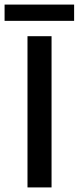

<svg xmlns="http://www.w3.org/2000/svg" viewBox="-62 -818 344 838"><path d="M58 -660H163V0H58ZM-42 -727V-798H261.5V-727Z"/></svg>

Font: League Spartan Medium
Style: Regular
Weight: 500
Foundry: The League of Moveable Type
Version: Version 2.002